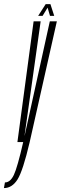

<svg xmlns="http://www.w3.org/2000/svg" viewBox="-102 -706 303 954"><path d="M-15.5 0H45.5L180.5 -600H145.5L20.5 -32.5H20L100 -600H65ZM-82.5 228.5Q-42 228.5 -15 185.8Q12 143 45.5 0L13.5 -1Q-15.5 126 -33.2 163.2Q-51 200.5 -77.5 200.5ZM87.5 -627H109.5L134.5 -668L146.5 -627H167.5L148.5 -685.5H125Z"/></svg>

Font: Anybody UltraCondensed ExtraLight
Style: Italic
Weight: 250
Width: 1
Italic angle: -10°
Version: Version 1.113;gftools[0.9.25]